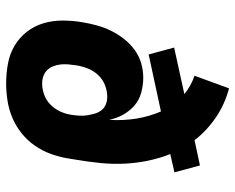

<svg xmlns="http://www.w3.org/2000/svg" viewBox="-92 -684 783 640"><g transform="rotate(90 300.0 -363.5)"><path d="M258 8Q224 8 191.5 2Q159 -4 132 -20Q105 -36 85.5 -61Q66 -86 57 -116.5Q48 -147 48 -180.5Q48 -214 54 -248Q58 -272 64.5 -295.5Q71 -319 82 -341.5Q93 -364 109 -384.5Q125 -405 145.5 -420Q166 -435 190 -442Q214 -449 238 -449Q264 -449 289 -442Q314 -435 332 -419Q350 -403 362 -381.5Q374 -360 379 -335Q382 -381 375 -425Q368 -469 351 -508L161 -467L138 -552L293 -586Q280 -597 264.5 -605.5Q249 -614 232 -620L274 -735Q327 -721 371 -691Q415 -661 447 -620L531 -638L554 -553L493 -539Q507 -504 515 -465.5Q523 -427 525 -387.5Q527 -348 523 -307.5Q519 -267 512 -226L507 -195Q502 -167 492 -139.5Q482 -112 464.5 -87Q447 -62 423 -43Q399 -24 371.5 -12.5Q344 -1 315 3.5Q286 8 258 8ZM258 -112Q276 -112 294.5 -118.5Q313 -125 327.5 -139Q342 -153 350.5 -171Q359 -189 362 -208Q364 -221 365 -234.5Q366 -248 364 -261Q362 -274 358.5 -286.5Q355 -299 347.5 -309Q340 -319 328 -324Q316 -329 302 -329Q283 -329 263.5 -321.5Q244 -314 229.5 -298.5Q215 -283 207.5 -263.5Q200 -244 197 -224Q195 -211 194 -198Q193 -185 194.5 -172.5Q196 -160 200.5 -148.5Q205 -137 213.5 -128.5Q222 -120 233.5 -116Q245 -112 258 -112Z"/></g></svg>

Font: Iosevka Heavy Extended
Style: Italic
Weight: 900
Width: 7
Italic angle: -9°
Monospace: yes
Designer: Belleve Invis
Foundry: Belleve Invis
Version: Version 32.5.0; ttfautohint (v1.8.4)